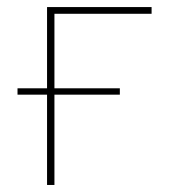

<svg xmlns="http://www.w3.org/2000/svg" viewBox="-20 -526 491 546"><path d="M113.8 0V-256.8H29.8V-274.9H113.8V-505.9H411.1V-486.8H134.8V-274.9H320.8V-256.8H134.8V0Z"/></svg>

Font: Anuphan Thin
Style: Regular
Weight: 250
Designer: Mike Abbink, Paul van der Laan, Pieter van Rosmalen, Mint Tantisuwanna
Foundry: Bold Monday; Cadson Demak
Version: Version 3.002;hotconv 1.0.109;makeotfexe 2.5.65596